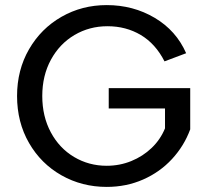

<svg xmlns="http://www.w3.org/2000/svg" viewBox="-20 -727 815 754"><path d="M47 -350Q47 -452 94 -533.5Q141 -615 221.5 -661Q302 -707 399 -707Q503 -707 587.5 -657Q672 -607 711 -518L626 -486Q591 -555 533 -589.5Q475 -624 402 -624Q331 -624 272.5 -589.5Q214 -555 180 -492.5Q146 -430 146 -350Q146 -270 179.5 -207.5Q213 -145 271 -110.5Q329 -76 399 -76Q450 -76 495.5 -94.5Q541 -113 575.5 -146Q610 -179 628 -223V-301H407V-381H727V-219Q703 -154 655.5 -102.5Q608 -51 542 -22Q476 7 399 7Q302 7 221.5 -38.5Q141 -84 94 -165.5Q47 -247 47 -350Z"/></svg>

Font: AF Albert Sans Medium
Style: Regular
Weight: 500
Designer: Andreas Rasmussen
Foundry: a.Foundry
Version: Version 1.300;Glyphs 3.2 (3231)